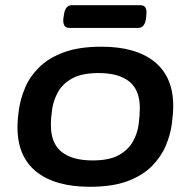

<svg xmlns="http://www.w3.org/2000/svg" viewBox="-20 -709 731 736"><path d="M325 7Q191 7 119 -51Q47 -109 47 -221Q47 -252 53 -292Q59 -332 76.5 -373.5Q94 -415 129.5 -450.5Q165 -486 223.5 -508Q282 -530 369 -530Q501 -530 572.5 -472Q644 -414 644 -303Q644 -273 638.5 -232.5Q633 -192 615.5 -150.5Q598 -109 563 -73Q528 -37 470 -15Q412 7 325 7ZM335 -94Q399 -94 435.5 -114.5Q472 -135 489.5 -166.5Q507 -198 511.5 -232.5Q516 -267 516 -295Q516 -364 475.5 -396.5Q435 -429 358 -429Q294 -429 257 -408.5Q220 -388 202.5 -356.5Q185 -325 180 -291Q175 -257 175 -229Q175 -160 216 -127Q257 -94 335 -94ZM246 -602Q219 -602 223 -639L225 -652Q230 -689 255 -689H519Q545 -689 541 -652L540 -639Q535 -602 510 -602Z"/></svg>

Font: Asap Expanded Expanded SemiBold
Style: Italic
Weight: 600
Width: 7
Italic angle: -6°
Designer: Pablo Cosgaya
Foundry: Omnibus-Type
Version: Version 3.001; ttfautohint (v1.8.4.7-5d5b)